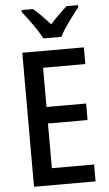

<svg xmlns="http://www.w3.org/2000/svg" viewBox="-62 -980 577 1019"><g transform="rotate(-5 226.5 -470.0)"><path d="M195 -780H291C313 -825 362 -889 394 -929V-940H333C301 -912 277 -888 243 -851C212 -885 181 -918 154 -940H93V-929C128 -886 173 -824 195 -780ZM405 0V-90H180V-328H391V-416H180V-625H405V-714H77V0Z"/></g></svg>

Font: Noto Sans Devanagari Condensed Medium
Style: Regular
Weight: 500
Width: 3
Designer: Jelle Bosma - Monotype Design Team
Foundry: Monotype Imaging Inc.
Version: Version 2.004